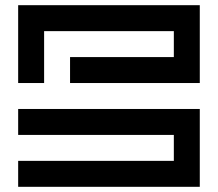

<svg xmlns="http://www.w3.org/2000/svg" viewBox="-20 -720 840 740"><path d="M750 -700H50V-400H150V-600H650V-500H250V-400H750ZM50 -200H650V-100H50V0H750V-300H50Z"/></svg>

Font: Mourier
Style: Regular
Weight: 400
Designer: Eric Mourier
Foundry: Velvetyne Type Foundry
Version: Version 2.000;hotconv 1.0.109;makeotfexe 2.5.65596